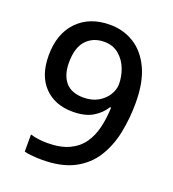

<svg xmlns="http://www.w3.org/2000/svg" viewBox="-134 -826 843 938"><g transform="rotate(20 287.5 -357.0)"><path d="M526 -408Q526 -327 511 -252.5Q496 -178 459 -118.5Q422 -59 356.5 -24.5Q291 10 190 10Q169 10 142 8Q115 6 98 1V-88Q138 -76 186 -76Q254 -76 299 -97Q344 -118 370 -155Q396 -192 407.5 -241Q419 -290 421 -345H415Q394 -310 354.5 -286Q315 -262 250 -262Q158 -262 102.5 -319Q47 -376 47 -481Q47 -594 110 -659Q173 -724 279 -724Q348 -724 404 -689.5Q460 -655 493 -585Q526 -515 526 -408ZM280 -636Q223 -636 187.5 -598Q152 -560 152 -482Q152 -418 182.5 -381.5Q213 -345 276 -345Q320 -345 351.5 -363Q383 -381 400.5 -409Q418 -437 418 -466Q418 -506 403 -545Q388 -584 357 -610Q326 -636 280 -636Z"/></g></svg>

Font: Noto Sans Khmer UI Medium
Style: Regular
Weight: 500
Designer: Danh Hong and the Monotype Design Team
Foundry: Monotype Imaging Inc.
Version: Version 2.002; ttfautohint (v1.8.4.7-5d5b)